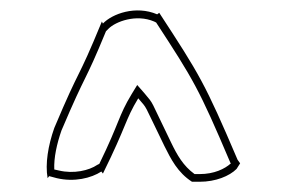

<svg xmlns="http://www.w3.org/2000/svg" viewBox="-20 -781 553 375"><path d="M73 -433 76 -437 91 -433C125 -425 158 -433 178 -446L181 -442C228 -537 224 -546 250 -589C270 -565 257 -586 301 -496C314 -470 327 -444 355 -426H370C401 -426 428 -437 442 -451L449 -462L444 -469C380 -619 370 -635 291 -756L287 -753C245 -771 199 -754 181 -735L179 -739C128 -615 140 -659 86 -531C74 -497 68 -461 73 -433ZM86 -450C85 -473 91 -500 100 -526C151 -646 143 -613 187 -720L192 -725C206 -739 246 -754 281 -739L285 -737C358 -625 368 -609 430 -463L431 -462C419 -451 398 -441 370 -441H360C338 -457 326 -478 314 -503C271 -591 282 -575 262 -599L248 -615L237 -597C211 -554 214 -543 174 -461L170 -459C154 -448 124 -441 95 -448Z"/></svg>

Font: Snowfall
Style: BlkOl
Weight: 900
Designer: Jasper
Foundry: Cannot Into Space Fonts
Version: Version 0.9